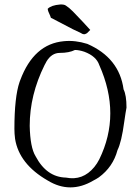

<svg xmlns="http://www.w3.org/2000/svg" viewBox="-20 -822 619 853"><path d="M357 -670Q348 -669 340 -675Q330 -679 304 -692Q278 -705 237 -727Q229 -732 221 -735.5Q213 -739 206 -743Q206 -746 195 -770Q192 -778 192 -783Q208 -799 247 -802Q265 -803 273 -797Q286 -789 304 -771Q322 -753 347 -726Q367 -704 381 -689L367 -675Q367 -675 364.5 -673.5Q362 -672 357 -670ZM395 -20Q292 41 192 -20Q65 -93 47 -205Q44 -228 44 -249Q44 -391 67 -458Q69 -464 70 -466Q130 -627 264 -639Q314 -644 368 -627Q510 -565 529 -425Q542 -399 542 -344Q540 -334 537.5 -318Q535 -302 532 -281Q520 -191 502 -155Q482 -80 419 -34Q413 -30 407 -26.5Q401 -23 395 -20ZM273 -33Q348 -18 399 -80Q412 -96 421 -114Q519 -314 421 -533Q408 -572 355 -592Q331 -600 313 -600Q287 -587 246 -587Q209 -587 186 -548Q185 -546 183 -542Q181 -538 178 -533Q112 -400 112 -263Q114 -167 138 -128Q187 -35 273 -33Z"/></svg>

Font: New Tegomin
Style: Regular
Weight: 400
Designer: Kyosuke Nagai
Version: Version 1.000